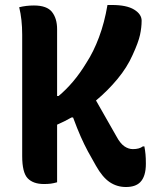

<svg xmlns="http://www.w3.org/2000/svg" viewBox="-20 -730 640 770"><path d="M57 -701Q85 -708 116 -708Q168 -708 188.5 -682Q209 -656 209 -613V-345H215Q245 -370 273 -403Q301 -436 327 -479Q355 -522 377 -580.5Q399 -639 411 -710H429Q488 -710 518 -691.5Q548 -673 548 -647Q548 -620 541.5 -590Q535 -560 512 -510Q490 -460 451 -413Q412 -366 365 -327Q385 -291 406 -255Q427 -219 447 -183Q462 -155 478.5 -143.5Q495 -132 513 -132Q539 -132 553 -143H559Q562 -127 563.5 -111.5Q565 -96 565 -73Q565 -22 542 1Q523 20 485 20Q449 20 420 0.5Q391 -19 365 -65Q347 -96 332.5 -123Q318 -150 304 -181.5Q290 -213 273 -259H267Q237 -242 209 -230V1Q195 5 183.5 6.5Q172 8 156 8Q113 8 91 -15Q69 -38 69 -104V-591Q69 -652 57 -701Z"/></svg>

Font: Recursive Sn Csl St
Style: Bold
Weight: 700
Version: Version 1.079;hotconv 1.0.112;makeotfexe 2.5.65598; ttfautoh